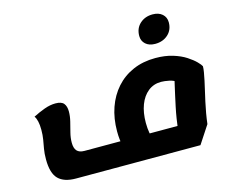

<svg xmlns="http://www.w3.org/2000/svg" viewBox="-121 -1062 1523 1262"><g transform="rotate(-15 641.0 -431.0)"><path d="M247 25Q167 25 128 -14Q89 -53 89 -147Q89 -188 94.5 -218.5Q100 -249 105 -278Q110 -307 110 -343Q110 -377 104.5 -401Q99 -425 89 -438Q128 -458 167.5 -472.5Q207 -487 244 -487Q285 -487 300.5 -467.5Q316 -448 316 -413Q316 -381 307.5 -346.5Q299 -312 290 -277.5Q281 -243 281 -209Q281 -172 297 -154Q313 -136 348 -136H646L599 -99Q594 -122 591 -148.5Q588 -175 588 -204Q588 -292 613.5 -365Q639 -438 687 -492Q735 -546 803 -575.5Q871 -605 955 -605Q1021 -605 1073 -589Q1125 -573 1161 -549.5Q1197 -526 1218 -504.5Q1239 -483 1244 -472Q1244 -456 1240 -432Q1236 -408 1229.5 -377.5Q1223 -347 1215 -313Q1207 -279 1199 -242.5Q1191 -206 1184.5 -169Q1178 -132 1174 -97L1094 25ZM978 -114Q982 -147 988 -185Q994 -223 1002 -261Q1010 -299 1018 -335Q1026 -371 1033 -401.5Q1040 -432 1045 -453L1053 -416Q1037 -431 1005.5 -437.5Q974 -444 951 -444Q900 -444 862.5 -414Q825 -384 805 -331.5Q785 -279 785 -209Q785 -190 786.5 -173Q788 -156 790.5 -142.5Q793 -129 795 -118L770 -136H1056ZM980 -695Q939 -695 915 -716.5Q891 -738 891 -772Q891 -824 925.5 -855.5Q960 -887 1012 -887Q1053 -887 1077.5 -865.5Q1102 -844 1102 -809Q1102 -758 1067.5 -726.5Q1033 -695 980 -695Z"/></g></svg>

Font: Lemonada
Style: Regular
Weight: 400
Designer: Mohamed Gaber (Arabic), Eduardo Tunni (Latin)
Foundry: Kief Type Foundry
Version: Version 4.005